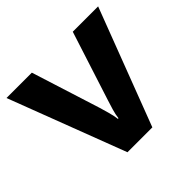

<svg xmlns="http://www.w3.org/2000/svg" viewBox="-138 -696 846 846"><g transform="rotate(-45 285.5 -273.0)"><path d="M208 0 0 -546H158L260 -224Q265 -208 272.5 -180.5Q280 -153 282 -134H286Q288 -154 295.5 -179.5Q303 -205 309 -223L413 -546H571L363 0Z"/></g></svg>

Font: Noto Sans Meetei Mayek
Style: Bold
Weight: 700
Designer: Monotype Design Team and Neelakash Kshetrimayum
Foundry: Monotype Imaging Inc.
Version: Version 2.002; ttfautohint (v1.8.4.7-5d5b)